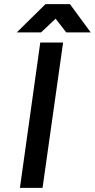

<svg xmlns="http://www.w3.org/2000/svg" viewBox="-20 -905 457 925"><path d="M61 -749H178L248 -815L299 -749H417L317 -885H199ZM76 0H185L284 -700H174Z"/></svg>

Font: Unageo
Style: SemiBold-Italic
Weight: 600
Designer: Richard Sepsi
Foundry: Richard Sepsi
Version: Version 2.000